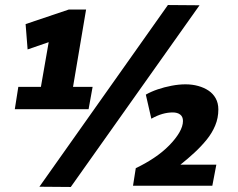

<svg xmlns="http://www.w3.org/2000/svg" viewBox="-20 -740 948 765"><path d="M39 -305 53 -394H143L174 -572L90 -543L82 -644L254 -702H323L271 -394H349L333 -305ZM262 5 137 4 649 -720 775 -719ZM510 0 521 -70Q559 -88 593.5 -111Q628 -134 654 -160.5Q680 -187 694.5 -212Q709 -237 709 -258Q709 -275 698 -283.5Q687 -292 668 -292Q648 -292 627 -286Q606 -280 583 -267L561 -363Q582 -375 608.5 -384Q635 -393 664 -398.5Q693 -404 719 -404Q746 -404 769.5 -397.5Q793 -391 811 -379Q829 -367 839.5 -348Q850 -329 850 -304Q850 -270 837.5 -240Q825 -210 803.5 -183.5Q782 -157 755 -132Q728 -107 699 -84H842L826 0Z"/></svg>

Font: Georama ExtraBold
Style: Italic
Weight: 800
Italic angle: -9°
Version: Version 1.001